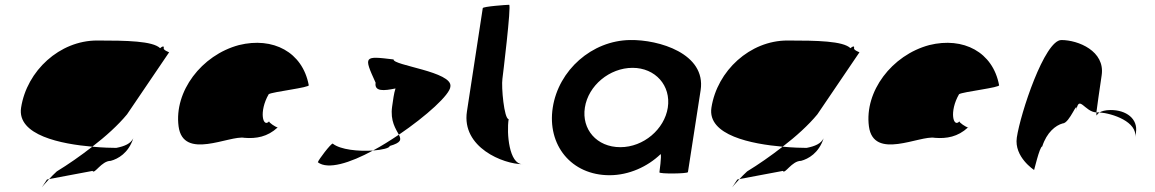

<svg xmlns="http://www.w3.org/2000/svg" viewBox="-20 -723 4818 801"><path d="M68 -274C50 -158 237 -122 365 -111C421 -154 473 -201 510 -246L685 -504C692 -504 661 -512 663 -522C665 -533 657 -530 648 -522C617 -552 509 -554 385 -554C229 -554 92 -428 68 -274ZM176 26C144 76 149 62 185 24ZM185 24 366 -10C374 6 403 -52 442 -52C472 -60 516 -84 536 -146C525 -124 501 -113 465 -106C446 -106 408 -107 365 -111C315 -72 263 -36 217 -8C204 4 193 15 185 24Z M725 -196C744 -52 938 -160 1000 -148C1049 -144 1096 -152 1138 -191C1130 -193 1100 -212 1103 -217C1077 -188 1059 -257 1101 -330C1115 -340 1276 -358 1268 -368C1242 -506 1119 -570 977 -535C820 -493 706 -341 725 -196ZM1103 -218C1103 -218 1103 -217 1103 -217C1103 -217 1103 -218 1103 -218ZM1139 -192C1139 -192 1138 -191 1138 -191C1140 -191 1140 -191 1139 -190Z M1306 -46C1348 -14 1440 -43 1536 -95C1477 -91 1400 -98 1368 -124C1360 -124 1308 -56 1306 -46ZM1547 -378C1541 -340 1582 -344 1630 -354C1623 -333 1620 -306 1616 -279C1607 -218 1632 -184 1644 -161C1759 -239 1858 -329 1859 -362C1869 -424 1618 -450 1622 -475C1498 -490 1496 -490 1547 -378ZM1536 -95C1575 -98 1605 -105 1606 -114C1654 -128 1655 -140 1644 -161C1608 -137 1572 -114 1536 -95Z M1928 -258C1905 -108 2080 -38 2160 -38C2104 -38 2093 -167 2102 -226C2083 -227 2071 -361 2076 -394C2077 -401 2114 -703 2104 -703C2094 -703 1995 -696 1994 -689Z M2286 -274C2262 -118 2363 8 2523 8C2604 8 2682 -28 2736 -80C2741 -76 2731 -4 2731 -4C2730 3 2849 2 2850 -5L2903 -347C2926 -500 2728 -558 2609 -556C2449 -554 2310 -430 2286 -274ZM2420 -274C2434 -366 2523 -440 2619 -440C2714 -440 2780 -366 2766 -274C2752 -184 2665 -109 2568 -109C2469 -109 2406 -184 2420 -274Z M2948 -274C2930 -158 3117 -122 3245 -111C3301 -154 3353 -201 3390 -246L3565 -504C3572 -504 3541 -512 3543 -522C3545 -533 3537 -530 3528 -522C3497 -552 3389 -554 3265 -554C3109 -554 2972 -428 2948 -274ZM3056 26C3024 76 3029 62 3065 24ZM3065 24 3246 -10C3254 6 3283 -52 3322 -52C3352 -60 3396 -84 3416 -146C3405 -124 3381 -113 3345 -106C3326 -106 3288 -107 3245 -111C3195 -72 3143 -36 3097 -8C3084 4 3073 15 3065 24Z M3605 -196C3624 -52 3818 -160 3880 -148C3929 -144 3976 -152 4018 -191C4010 -193 3980 -212 3983 -217C3957 -188 3939 -257 3981 -330C3995 -340 4156 -358 4148 -368C4122 -506 3999 -570 3857 -535C3700 -493 3586 -341 3605 -196ZM3983 -218C3983 -218 3983 -217 3983 -217C3983 -217 3983 -218 3983 -218ZM4019 -192C4019 -192 4018 -191 4018 -191C4020 -191 4020 -191 4019 -190Z M4222 -149C4210 -68 4294 -14 4294 -14C4293 -6 4317 -112 4328 -112C4347 -171 4384 -200 4413 -208C4443 -208 4478 -314 4470 -261C4481 -331 4505 -256 4554 -254C4558 -281 4566 -346 4576 -409C4591 -510 4478 -556 4408 -556C4338 -556 4237 -250 4222 -149ZM4554 -254C4554 -246 4554 -242 4555 -241C4554 -237 4555 -246 4567 -254ZM4567 -254C4621 -250 4726 -215 4716 -149L4719 -170C4728 -228 4678 -264 4614 -264C4590 -264 4576 -259 4567 -254Z"/></svg>

Font: Ampere
Style: Ita
Weight: 400
Version: Version 1